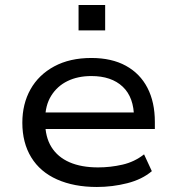

<svg xmlns="http://www.w3.org/2000/svg" viewBox="-20 -736 702 765"><path d="M366 9Q275 9 207.5 -21Q140 -51 104.5 -109Q69 -167 69 -247Q69 -322 101.5 -380Q134 -438 196 -471.5Q258 -505 344 -505Q425 -505 481.5 -474Q538 -443 567.5 -386Q597 -329 597 -250V-222H138V-288H537L514 -266Q514 -348 469 -390.5Q424 -433 344 -433Q290 -433 249 -413Q208 -393 184 -354.5Q160 -316 160 -261V-250Q160 -190 185 -150Q210 -110 257 -89.5Q304 -69 371 -69Q420 -69 468 -80Q516 -91 554 -121L585 -54Q546 -21 487 -6Q428 9 366 9ZM293 -615V-716H399V-615Z"/></svg>

Font: Nunito Sans 7pt SemiExpanded
Style: Regular
Weight: 400
Width: 6
Designer: Vernon Adams
Foundry: Vernon Adams
Version: Version 3.101;gftools[0.9.27]